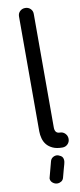

<svg xmlns="http://www.w3.org/2000/svg" viewBox="-100 -765 408 974"><g transform="rotate(-10 104.0 -278.5)"><path d="M170 -78Q186 -78 197 -66.5Q208 -55 208 -39Q208 -23 197 -12Q186 -1 170 -1Q140 -1 120.5 -10Q101 -19 89.5 -33Q78 -47 73 -65.5Q68 -84 68 -102V-694Q68 -710 79 -720.5Q90 -731 106 -731Q122 -731 133 -720.5Q144 -710 144 -694V-109Q144 -78 170 -78ZM79 138Q79 139 78.5 140Q78 141 78 142Q78 156 89 165Q100 174 113 174Q124 174 133.5 168Q143 162 146 150Q153 122 157.5 107Q162 92 164 84Q166 76 166.5 72.5Q167 69 167 66Q167 48 154.5 40.5Q142 33 133 33Q122 33 112.5 39.5Q103 46 100 59Z"/></g></svg>

Font: VDS Compensated
Style: Light
Weight: 300
Designer: artmaker
Foundry: artmaker
Version: Version 1.000 2012 initial release